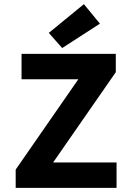

<svg xmlns="http://www.w3.org/2000/svg" viewBox="-20 -914 640 934"><path d="M56.3 0V-89L361.1 -528.5H84.8V-651.9H543.3V-562.9L238.4 -123.6H547V0ZM282.5 -680.3 217.4 -754 388.1 -893.8 466.1 -798.9Z"/></svg>

Font: Source Code Pro ExtraLight
Style: Regular
Weight: 200
Monospace: yes
Designer: Paul D. Hunt, Teo Tuominen
Foundry: Adobe
Version: Version 1.026;hotconv 1.1.0;makeotfexe 2.6.0